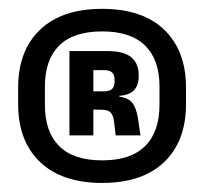

<svg xmlns="http://www.w3.org/2000/svg" viewBox="-20 -669 462 434"><path d="M211 -255.5Q120 -255.5 70.5 -302.8Q21 -350 21 -434V-470.5Q21 -554.5 70.5 -601.8Q120 -649 211 -649Q302 -649 351.2 -601.8Q400.5 -554.5 400.5 -470.5V-434Q400.5 -350 351.2 -302.8Q302 -255.5 211 -255.5ZM211 -306.5Q275.5 -306.5 308 -338.8Q340.5 -371 340.5 -432V-473.5Q340.5 -534 308 -566Q275.5 -598 211 -598Q146 -598 113.8 -566Q81.5 -534 81.5 -473.5V-432Q81.5 -371 113.8 -338.8Q146 -306.5 211 -306.5ZM241.5 -363 238 -392.5Q236 -409 229.8 -415Q223.5 -421 209 -421L174 -421.5V-462.5H215Q228 -462.5 233.5 -468.2Q239 -474 239 -485V-488.5Q239 -499.5 233.5 -505Q228 -510.5 215.5 -510.5H174V-553.5H223.5Q260 -553.5 276.8 -539.5Q293.5 -525.5 293.5 -499V-496Q293.5 -476.5 283 -465.2Q272.5 -454 250 -452.5V-445L242 -451.5Q268 -449.5 278 -437.8Q288 -426 292 -401L297.5 -363ZM137 -363V-553.5H191V-448V-431V-363Z"/></svg>

Font: Anek Odia
Style: Bold
Weight: 700
Designer: Yesha Goshar & Mahesh Sahu (Odia), Yesha Goshar (Latin)
Foundry: Ek Type
Version: Version 1.003